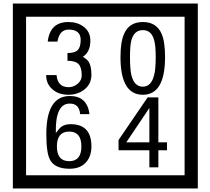

<svg xmlns="http://www.w3.org/2000/svg" viewBox="-20 -980 1195 1090"><path d="M1103 90H53V-960H1103ZM1028 15V-885H128V15ZM499 -556Q499 -504 460.5 -473Q422 -442 369 -442Q314 -442 280 -471Q242 -502 242 -554H301Q307 -485 370 -485Q398 -485 421 -504.5Q444 -524 444 -552Q444 -597 426 -616Q408 -635 363 -635V-679Q405 -679 421.5 -696Q438 -713 438 -754Q438 -812 369 -812Q318 -812 306 -744H251Q264 -855 368 -855Q419 -855 454 -829Q493 -800 493 -750Q493 -685 451 -658Q475 -642 483 -630Q499 -605 499 -556ZM917 -656Q917 -442 791 -442Q664 -442 664 -656Q664 -744 685 -789Q714 -855 791 -855Q868 -855 897 -789Q917 -745 917 -656ZM864 -656Q864 -723 855 -752Q840 -809 791 -809Q742 -809 726 -752Q718 -723 718 -656Q718 -587 726 -553Q742 -488 791 -488Q839 -488 855 -554Q864 -587 864 -656ZM499 -149Q499 -91 466.5 -56.5Q434 -22 375 -22Q291 -22 264 -73Q243 -111 243 -219Q243 -435 377 -435Q475 -435 488 -332H435Q430 -392 376 -392Q293 -392 297 -225Q318 -253 328 -260Q348 -275 381 -275Q499 -275 499 -149ZM442 -149Q442 -233 373 -233Q303 -233 303 -149Q303 -65 373 -65Q442 -65 442 -149ZM928 -127H879V-30H828V-127H653V-185L818 -427H879V-172H928ZM828 -172V-367L697 -172Z"/></svg>

Font: Unicode BMP Fallback SIL
Style: Regular
Weight: 400
Foundry: NRSI, SIL International
Version: Version 5.1 Based on Unicode 5.1